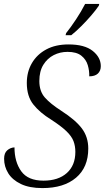

<svg xmlns="http://www.w3.org/2000/svg" viewBox="-20 -951 535 981"><path d="M197 10Q130 10 86.5 -11Q43 -32 22 -66Q1 -100 1 -140Q1 -169 17 -183Q33 -197 54 -198Q54 -124 88.5 -76Q123 -28 202 -28Q278 -28 321.5 -67Q365 -106 365 -175Q365 -205 355.5 -230Q346 -255 319 -281Q292 -307 241 -340Q184 -375 150.5 -417Q117 -459 117 -527Q117 -584 143 -628.5Q169 -673 216.5 -698.5Q264 -724 330 -724Q412 -724 453.5 -691Q495 -658 495 -613Q495 -589 480 -575Q465 -561 436 -561Q437 -589 428.5 -618Q420 -647 395.5 -666.5Q371 -686 325 -686Q287 -686 254.5 -669.5Q222 -653 201.5 -620Q181 -587 181 -537Q181 -485 209 -453Q237 -421 293 -385Q366 -338 398.5 -294.5Q431 -251 431 -192Q431 -96 368.5 -43Q306 10 197 10ZM315 -771 318 -782Q342 -812 368.5 -852Q395 -892 415 -931H487L485 -922Q471 -901 447 -873Q423 -845 396 -818Q369 -791 344 -771Z"/></svg>

Font: Noto Serif SemiCondensed Light
Style: Italic
Weight: 300
Width: 4
Italic angle: -12°
Designer: Monotype Design Team
Foundry: Monotype Imaging Inc.
Version: Version 2.013; ttfautohint (v1.8.4.7-5d5b)